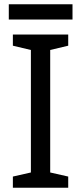

<svg xmlns="http://www.w3.org/2000/svg" viewBox="-20 -875 379 895"><path d="M298 0H40V-52L124 -71V-642L40 -662V-714H298V-662L214 -642V-71L298 -52ZM318 -855V-784H21V-855Z"/></svg>

Font: Noto Sans Old Hungarian
Style: Regular
Weight: 400
Designer: Monotype Design Team
Foundry: Monotype Imaging Inc.
Version: Version 2.005; ttfautohint (v1.8.4.7-5d5b)